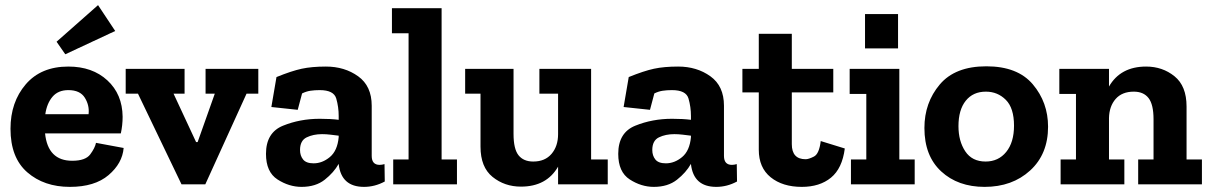

<svg xmlns="http://www.w3.org/2000/svg" viewBox="-20 -720 4727 750"><path d="M430 -599 235 -508 201 -557 363 -700ZM463 -142Q458 -82 404 -36Q350 10 253 10Q152 10 86.5 -47Q21 -104 21 -217Q21 -321 80.5 -390.5Q140 -460 247 -460Q341 -460 399.5 -406Q458 -352 459 -264Q459 -231 452 -199H156Q167 -92 262 -92Q314 -92 332.5 -117Q351 -142 355 -162ZM326 -274Q330 -308 311.5 -338Q293 -368 247 -368Q207 -368 185 -342Q163 -316 157 -274Z M989 -354H943L782 0H689L519 -354H471V-451H701V-354H658L746 -165H752L819 -354H783V-451H989Z M1060 -419Q1119 -443 1158.5 -451.5Q1198 -460 1253 -460Q1326 -460 1379 -422Q1432 -384 1432 -307V-111Q1432 -76 1463 -76Q1472 -76 1482 -79L1483 -11Q1444 10 1402 10Q1313 10 1303 -79V-80Q1284 -46 1248.5 -18Q1213 10 1158 10Q1109 10 1064 -19Q1019 -48 1019 -119Q1019 -202 1085.5 -229Q1152 -256 1229 -256Q1272 -256 1303 -252V-267Q1303 -302 1293.5 -335Q1284 -368 1229 -368Q1209 -368 1192.5 -365.5Q1176 -363 1160 -355L1143 -291L1040 -302ZM1303 -184V-190Q1287 -192 1270.5 -194Q1254 -196 1238 -196Q1204 -196 1178 -183.5Q1152 -171 1152 -134Q1152 -112 1164 -97Q1176 -82 1205 -82Q1239 -82 1268.5 -106.5Q1298 -131 1303 -184Z M1765 0H1516V-97H1576V-590H1511V-688H1705V-97H1765Z M2354 0H2160V-69Q2115 9 2015 9Q1951 9 1904 -29Q1857 -67 1857 -147V-354H1797V-451H1986V-197Q1986 -138 2005.5 -113.5Q2025 -89 2063 -89Q2109 -89 2134.5 -119Q2160 -149 2160 -196V-354H2087V-451H2289V-97H2354Z M2436 -419Q2495 -443 2534.5 -451.5Q2574 -460 2629 -460Q2702 -460 2755 -422Q2808 -384 2808 -307V-111Q2808 -76 2839 -76Q2848 -76 2858 -79L2859 -11Q2820 10 2778 10Q2689 10 2679 -79V-80Q2660 -46 2624.5 -18Q2589 10 2534 10Q2485 10 2440 -19Q2395 -48 2395 -119Q2395 -202 2461.5 -229Q2528 -256 2605 -256Q2648 -256 2679 -252V-267Q2679 -302 2669.5 -335Q2660 -368 2605 -368Q2585 -368 2568.5 -365.5Q2552 -363 2536 -355L2519 -291L2416 -302ZM2679 -184V-190Q2663 -192 2646.5 -194Q2630 -196 2614 -196Q2580 -196 2554 -183.5Q2528 -171 2528 -134Q2528 -112 2540 -97Q2552 -82 2581 -82Q2615 -82 2644.5 -106.5Q2674 -131 2679 -184Z M3280 -140Q3270 -62 3226 -26Q3182 10 3112 10Q3037 10 2990.5 -27.5Q2944 -65 2944 -135V-359H2880V-451H2944V-588H3073V-451H3235V-359H3073V-157Q3073 -98 3127 -98Q3139 -98 3159.5 -108.5Q3180 -119 3186 -169Z M3359 -531V-665H3488V-531ZM3553 0H3304V-97H3364V-353H3299V-451H3493V-97H3553Z M4074 -225Q4074 -118 4004 -54Q3934 10 3826 10Q3722 10 3656.5 -50.5Q3591 -111 3591 -220Q3591 -319 3651 -390Q3711 -461 3833 -461Q3955 -461 4014.5 -390.5Q4074 -320 4074 -225ZM3941 -229Q3941 -298 3909 -330Q3877 -362 3831 -362Q3781 -362 3752.5 -326.5Q3724 -291 3724 -227Q3724 -169 3750.5 -129Q3777 -89 3830 -89Q3880 -89 3910.5 -126.5Q3941 -164 3941 -229Z M4675 0H4426V-97H4486V-254Q4486 -312 4466.5 -337Q4447 -362 4409 -362Q4363 -362 4338 -333.5Q4313 -305 4312 -259V-97H4372V0H4123V-97H4183V-353H4118V-451H4312V-382Q4357 -460 4457 -460Q4521 -460 4568 -422Q4615 -384 4615 -304V-97H4675Z"/></svg>

Font: Zilla Slab Bold
Style: Bold
Weight: 700
Designer: Typotheque.com
Foundry: Typotheque type foundry
Version: Version 1.1; 2017; ttfautohint (v1.6)